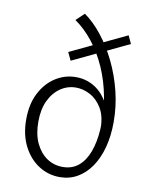

<svg xmlns="http://www.w3.org/2000/svg" viewBox="-89 -864 737 941"><g transform="rotate(10 279.0 -394.0)"><path d="M273 11Q216 11 168.2 -19.8Q120.5 -50.5 91.8 -106.8Q63 -163 63 -239.5Q63 -315.5 91.2 -370.5Q119.5 -425.5 166.2 -455.5Q213 -485.5 268 -485.5Q320.5 -485.5 363 -458.2Q405.5 -431 430.5 -380.5Q455.5 -330 456 -260H430Q429.5 -320.5 406.2 -359Q383 -397.5 348.2 -416.2Q313.5 -435 277 -435Q235.5 -435 200.5 -411.5Q165.5 -388 144.5 -344.2Q123.5 -300.5 123.5 -238Q123.5 -176.5 144.2 -132.2Q165 -88 200 -64.2Q235 -40.5 279 -40.5Q326 -40.5 358 -67.5Q390 -94.5 407.5 -142.2Q425 -190 429 -251Q434 -336 419.5 -413.8Q405 -491.5 375.5 -558Q346 -624.5 305 -676Q264 -727.5 216 -760.5L256.5 -799Q302.5 -766.5 344 -714Q385.5 -661.5 417.8 -595.2Q450 -529 468.8 -453.8Q487.5 -378.5 487.5 -300.5Q487.5 -230.5 472 -173.2Q456.5 -116 428 -74.8Q399.5 -33.5 360.2 -11.2Q321 11 273 11ZM227.5 -560 208.5 -600 486 -732 504.5 -692Z"/></g></svg>

Font: Karla Light
Style: Regular
Weight: 300
Designer: Jonathan Pinhorn
Version: Version 2.004;gftools[0.9.33]